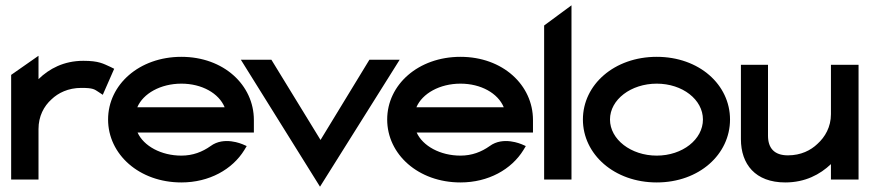

<svg xmlns="http://www.w3.org/2000/svg" viewBox="-20 -676 3278 723"><path d="M22 0H125V-190C125 -238 145 -276 174 -302C199 -326 237 -345 286 -345C331 -345 335 -340 352 -329L367 -319L410 -417L396 -424C369 -436 353 -447 294 -447C220 -447 165 -417 125 -378V-466L22 -394Z M387 -226C387 -95 504 11 663 11C768 11 855 -38 900 -111L909 -126L893 -133C892 -133 824 -164 773 -126C742 -104 706 -90 663 -90C587 -90 521 -126 498 -177H936V-224C936 -356 822 -462 663 -462C504 -462 387 -357 387 -226ZM497 -272C519 -324 585 -361 663 -361C740 -361 804 -325 826 -272Z M887 -451 1185 27 1485 -451H1371L1187 -149L1002 -451Z M1438 -226C1438 -95 1555 11 1714 11C1819 11 1906 -38 1951 -111L1960 -126L1944 -133C1943 -133 1875 -164 1824 -126C1793 -104 1757 -90 1714 -90C1638 -90 1572 -126 1549 -177H1987V-224C1987 -356 1873 -462 1714 -462C1555 -462 1438 -357 1438 -226ZM1548 -272C1570 -324 1636 -361 1714 -361C1791 -361 1855 -325 1877 -272Z M2029 0H2132V-656L2029 -580Z M2175 -226C2175 -95 2293 11 2453 11C2613 11 2729 -95 2729 -226C2729 -357 2613 -462 2453 -462C2293 -462 2175 -357 2175 -226ZM2277 -226C2277 -301 2356 -361 2453 -361C2550 -361 2627 -301 2627 -226C2627 -151 2550 -90 2453 -90C2356 -90 2277 -151 2277 -226Z M2770 -152C2770 -58 2824 11 2937 11C3012 11 3068 -19 3109 -58V0H3213V-432H3109V-246C3109 -198 3087 -160 3058 -134C3033 -110 2996 -91 2947 -91C2895 -91 2872 -119 2872 -165V-432H2770Z"/></svg>

Font: Charger Sport
Style: BlkExt
Weight: 900
Designer: Jasper
Foundry: Cannot Into Space Fonts
Version: Version 1.1